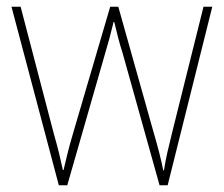

<svg xmlns="http://www.w3.org/2000/svg" viewBox="-20 -547 662 568"><path d="M343 -389Q335 -414 329.5 -435.5Q324 -457 318 -482H316Q310 -457 304 -434.5Q298 -412 291 -389L179 1H154L14 -527H41L138 -156Q149 -117 155 -92.5Q161 -68 166 -44H168Q173 -65 179.5 -92Q186 -119 198 -159L306 -527H330L434 -157Q444 -123 451 -95.5Q458 -68 463 -43H465Q470 -74 475 -95.5Q480 -117 489 -154L582 -527H608L476 1H452Z"/></svg>

Font: Noto Sans Thai SemCond Thin
Style: Regular
Weight: 100
Width: 4
Designer: Monotype Design Team
Foundry: Monotype Imaging Inc.
Version: Version 2.002; ttfautohint (v1.8.4.7-5d5b)